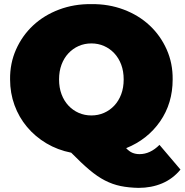

<svg xmlns="http://www.w3.org/2000/svg" viewBox="-20 -736 897 933"><path d="M857 88Q820 133 768 155Q716 177 653 177Q605 176 566 168Q527 160 490 141Q453 122 414 89Q375 56 326 6Q260 -7 205.5 -39.5Q151 -72 111.5 -119Q72 -166 50.5 -225Q29 -284 29 -350Q28 -428 58 -495.5Q88 -563 141 -612.5Q194 -662 267 -689.5Q340 -717 424 -716Q508 -717 581 -689.5Q654 -662 707 -612.5Q760 -563 790 -495.5Q820 -428 819 -350Q819 -234 758 -146Q697 -58 593 -16Q608 0 623.5 6.5Q639 13 658 13Q710 13 755 -32ZM267 -350Q267 -310 279 -278Q291 -246 312.5 -223Q334 -200 362.5 -187.5Q391 -175 424 -175Q457 -175 485.5 -187.5Q514 -200 535.5 -223Q557 -246 569 -278Q581 -310 581 -350Q581 -390 569 -422Q557 -454 535.5 -477Q514 -500 485.5 -512.5Q457 -525 424 -525Q391 -525 362.5 -512.5Q334 -500 312.5 -477Q291 -454 279 -422Q267 -390 267 -350Z"/></svg>

Font: CMG Sans Black
Style: Regular
Weight: 900
Designer: Julieta Ulanovsky
Foundry: Julieta Ulanovsky
Version: Version 7.200